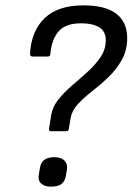

<svg xmlns="http://www.w3.org/2000/svg" viewBox="-20 -686 495 717"><path d="M170 -196Q162 -196 163 -205L171 -255Q176 -287 198 -314.5Q220 -342 250 -367.5Q280 -393 308.5 -419Q337 -445 356 -473.5Q375 -502 375 -536Q375 -569 350.5 -584Q326 -599 283 -599Q225 -599 199 -569Q173 -539 168 -485Q168 -475 159 -475H101Q97 -475 94.5 -477.5Q92 -480 92 -485Q97 -571 147 -618.5Q197 -666 291 -666Q374 -666 414.5 -634.5Q455 -603 455 -544Q455 -498 435 -462.5Q415 -427 385.5 -398.5Q356 -370 325 -346Q294 -322 271.5 -298Q249 -274 244 -246L237 -205Q236 -196 228 -196ZM170 11Q147 11 134 -0.5Q121 -12 125 -34L129 -58Q132 -79 145.5 -89Q159 -99 183 -99Q208 -99 220.5 -86.5Q233 -74 230 -53L226 -29Q222 -8 209 1.5Q196 11 170 11Z"/></svg>

Font: Sofia Sans Semi Condensed
Style: Italic
Weight: 400
Italic angle: -9°
Designer: Botio Nikoltchev, Ani Petrova
Foundry: lettersoup
Version: Version 4.101